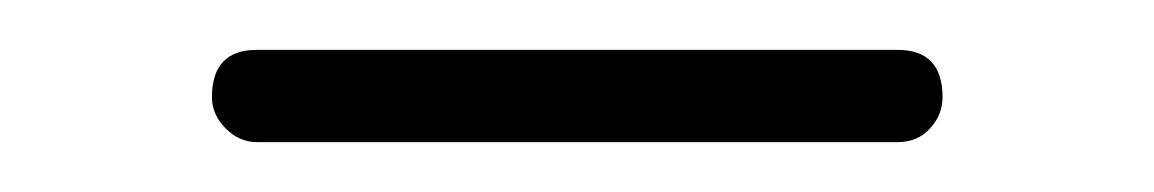

<svg xmlns="http://www.w3.org/2000/svg" viewBox="-20 -296 463 77"><path d="M83 -239Q76 -239 70.5 -244.5Q65 -250 65 -257Q65 -276 83 -276H340Q358 -276 358 -257Q358 -250 353 -244.5Q348 -239 340 -239Z"/></svg>

Font: Zen Maru Gothic Light
Style: Regular
Weight: 300
Designer: Yoshimichi Ohira
Foundry: Positype
Version: Version 1.001